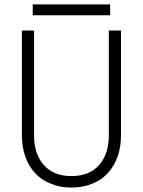

<svg xmlns="http://www.w3.org/2000/svg" viewBox="-20 -838 646 868"><path d="M134 -226V-700H79V-226Q79 -174 94 -131Q109 -88 138 -56Q167 -24 209 -8Q250 10 303 10Q356 10 398 -8Q439 -24 468 -56Q497 -88 512 -131Q527 -174 527 -226V-700H472V-226Q472 -142 428 -92Q384 -42 303 -42Q222 -42 178 -92Q134 -142 134 -226ZM128 -769H478V-818H128Z"/></svg>

Font: NM-font
Style: Light
Weight: 500
Designer: ""
Foundry: ""
Version: ""